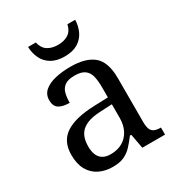

<svg xmlns="http://www.w3.org/2000/svg" viewBox="-178 -861 919 988"><g transform="rotate(-30 281.5 -366.5)"><path d="M205 10Q161 10 125.5 -7.5Q90 -25 70 -60.5Q50 -96 50 -150Q50 -230 106.5 -268Q163 -306 278 -310L361 -313V-373Q361 -409 355 -436.5Q349 -464 329 -480Q309 -496 268 -496Q230 -496 210 -482Q190 -468 183.5 -443.5Q177 -419 177 -387Q135 -387 113.5 -401.5Q92 -416 92 -450Q92 -485 116.5 -506Q141 -527 182 -536.5Q223 -546 272 -546Q364 -546 409.5 -507Q455 -468 455 -373V-114Q455 -86 461 -70.5Q467 -55 481 -48.5Q495 -42 517 -42H520V0H385L369 -86H361Q340 -58 320 -36.5Q300 -15 273.5 -2.5Q247 10 205 10ZM228 -52Q269 -52 298.5 -69Q328 -86 344.5 -117.5Q361 -149 361 -191V-272L297 -269Q240 -267 207.5 -252Q175 -237 161 -210.5Q147 -184 147 -145Q147 -114 156 -93.5Q165 -73 183 -62.5Q201 -52 228 -52ZM275 -606Q228 -606 197 -624.5Q166 -643 151 -674.5Q136 -706 135 -743H181Q189 -707 213.5 -691Q238 -675 275 -675Q312 -675 336.5 -691Q361 -707 369 -743H415Q414 -706 399 -674.5Q384 -643 353.5 -624.5Q323 -606 275 -606Z"/></g></svg>

Font: Noto Serif Khmer
Style: Regular
Weight: 400
Designer: Danh Hong and the Monotype Design Team
Foundry: Monotype Imaging Inc.
Version: Version 2.003